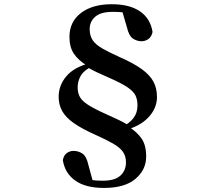

<svg xmlns="http://www.w3.org/2000/svg" viewBox="-20 -784 1040 927"><path d="M482.3 123.4Q393.2 123.4 343.2 87.8Q293.1 52.2 283.4 -11Q288.1 -35 303 -45.3Q317.9 -55.5 335 -55.5Q358.4 -55.5 378.2 -42.3Q397.9 -29.1 406.8 12.7L432 105.3L383.9 73.1Q401.3 81.8 422.5 85.1Q443.7 88.5 476.4 88.5Q534.8 88.5 561.5 63.7Q588.2 38.9 588.2 -0.1Q588.2 -30.2 573.6 -50.9Q559.1 -71.6 526.5 -90.5Q493.9 -109.3 440.8 -133.1Q375.2 -162.3 336.1 -189.8Q297 -217.4 280.1 -248.1Q263.2 -278.8 263.2 -316.2Q263.2 -372.6 301.1 -416.7Q339 -460.8 417.5 -480.3L421.9 -487.8L426.6 -464.9Q385.6 -445.1 370.2 -418.8Q354.9 -392.6 354.9 -362Q354.9 -335.7 365.6 -316Q376.3 -296.4 406.1 -277.3Q435.8 -258.3 492.5 -232.8Q530.1 -216.2 553.5 -204.8Q576.9 -193.4 603.2 -178V-171.1Q641.8 -146.4 663.8 -114.7Q685.7 -82.9 685.7 -27.8Q685.7 35.6 634.1 79.5Q582.4 123.4 482.3 123.4ZM519.6 -763.6Q605.8 -763.6 656.1 -729Q706.4 -694.5 716.6 -629.5Q711.2 -605.5 696.1 -595.2Q681.1 -584.9 663.2 -584.9Q640.8 -584.9 621.5 -598Q602.1 -611.1 592.5 -653.2L566.2 -743.4L616.9 -712.1Q598.5 -721.1 578.2 -723.9Q557.9 -726.8 525 -726.8Q466.8 -726.8 439.9 -703.4Q412.9 -679.9 412.9 -643.3Q412.9 -611.9 427.4 -590.1Q442 -568.3 474.4 -549.8Q506.9 -531.2 558.5 -508Q626.6 -478 665.5 -449.5Q704.4 -420.9 721.1 -389.3Q737.9 -357.6 737.9 -315.5Q737.9 -261.2 696.4 -217.2Q654.9 -173.2 579.9 -154.6L575.5 -151.1L569.4 -170.6Q607.8 -190.8 625.8 -215.8Q643.8 -240.8 643.8 -275.4Q643.8 -301.9 634.8 -321.8Q625.8 -341.7 596.8 -361.7Q567.8 -381.8 506.8 -408.5Q471.5 -424.1 449 -434.5Q426.6 -444.9 400.5 -459.9V-467.1Q358.3 -492.7 336.8 -524.5Q315.3 -556.4 315.3 -606Q315.3 -678.6 370.6 -721.1Q425.9 -763.6 519.6 -763.6Z"/></svg>

Font: Noto Serif KR ExtraLight
Style: Regular
Weight: 200
Designer: Ryoko NISHIZUKA 西塚涼子 (kana & ideographs); Frank Grießhammer (Latin, Greek & Cyrillic); Wenlong ZHANG 张文龙 (bopomofo); San
Foundry: Adobe
Version: Version 2.002-H1;hotconv 1.1.0;makeotfexe 2.6.0